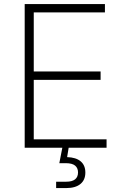

<svg xmlns="http://www.w3.org/2000/svg" viewBox="-20 -748 630 972"><path d="M105 0V-727.5H511.2V-685.1H150.9V-386.2H489.3V-343.8H150.9V-42.5H519.5V0ZM264.2 204.1V171.9H315.4Q345.2 171.9 360.1 159.9Q375 147.9 375 125Q375 102.5 360.1 90.3Q345.2 78.1 313 78.1H280.3L298.3 -14.2H327.6V0L319.8 47.4Q364.7 48.8 388.4 68.8Q412.1 88.9 412.1 125.5Q412.1 163.1 387 183.6Q361.8 204.1 315.4 204.1Z"/></svg>

Font: Inter ExtraLight
Style: Regular
Weight: 250
Designer: Rasmus Andersson
Foundry: rsms
Version: Version 4.001;git-66647c0bb